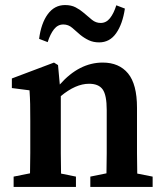

<svg xmlns="http://www.w3.org/2000/svg" viewBox="-20 -741 651 761"><path d="M34 0V-41L99 -54Q100 -91 100 -134.5Q100 -178 100 -210V-263Q100 -304 99.5 -328.5Q99 -353 97 -383L27 -392V-430L194 -493L210 -483L217 -406Q294 -493 387 -493Q452 -493 487.5 -450Q523 -407 523 -314V-210Q523 -176 523 -133Q523 -90 524 -53L585 -41V0H338V-41L402 -54Q403 -91 403 -133.5Q403 -176 403 -210V-305Q403 -364 387 -386.5Q371 -409 333 -409Q280 -409 221 -360V-210Q221 -177 221 -134Q221 -91 222 -53L281 -41V0ZM135 -587Q143 -649 169.5 -685Q196 -721 238 -721Q262 -721 279.5 -712Q297 -703 312 -690Q329 -675 344.5 -662.5Q360 -650 379 -650Q401 -650 416 -669Q431 -688 441 -720L475 -707Q466 -646 440.5 -609.5Q415 -573 373 -573Q350 -573 332 -581.5Q314 -590 298 -603Q282 -617 266.5 -630.5Q251 -644 231 -644Q209 -644 194 -625Q179 -606 169 -574Z"/></svg>

Font: Source Serif Pro SemiBold
Style: Regular
Weight: 600
Designer: Frank Grießhammer
Foundry: Adobe Systems Incorporated
Version: Version 3.001;hotconv 1.0.111;makeotfexe 2.5.65597